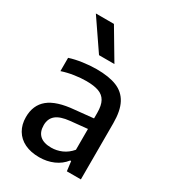

<svg xmlns="http://www.w3.org/2000/svg" viewBox="-196 -913 920 1026"><g transform="rotate(30 264.0 -399.5)"><path d="M462.5 -346.5V0H376L368.5 -59H362.5Q337 -26 297 -8.5Q257 9 209.5 9Q157.5 9 119.8 -9.2Q82 -27.5 61.8 -61.8Q41.5 -96 41.5 -142Q41.5 -216 91 -256.5Q140.5 -297 247.5 -306L360.5 -317.5V-352Q360.5 -397.5 346.2 -423Q332 -448.5 302.8 -459.2Q273.5 -470 225.5 -470Q192 -470 153.2 -464.2Q114.5 -458.5 78.5 -446.5V-528.5Q113.5 -540 157.5 -546.2Q201.5 -552.5 241.5 -552.5Q318 -552.5 366.2 -533Q414.5 -513.5 438.5 -468.5Q462.5 -423.5 462.5 -346.5ZM360.5 -124V-252.5L256 -242Q198 -236 171.8 -214Q145.5 -192 145.5 -152Q145.5 -110.5 169.2 -89Q193 -67.5 239.5 -67.5Q273 -67.5 304.5 -81.2Q336 -95 360.5 -124ZM214.5 -623.5 88.5 -808H200L309.5 -623.5Z"/></g></svg>

Font: Encode Sans Medium
Style: Regular
Weight: 500
Designer: Multiple Designers
Foundry: Impallari Type
Version: Version 2.000